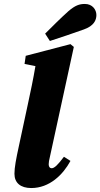

<svg xmlns="http://www.w3.org/2000/svg" viewBox="-20 -934 507 970"><path d="M138 16C230 16 298 -51 336 -121L303 -142C273 -102 255 -84 241 -84C232 -84 226 -91 226 -104C226 -114 228 -125 232 -141L353 -697L336 -711L110 -652L104 -611L159 -600C148 -535 134 -468 120 -404L76 -199C61 -130 53 -88 53 -56C53 -10 84 16 138 16ZM208 -764 232 -727C289 -745 346 -765 403 -785C455 -803 467 -833 467 -858C467 -885 447 -914 409 -914C381 -914 360 -907 325 -877C285 -841 246 -802 208 -764Z"/></svg>

Font: Source Serif Pro Black
Style: Italic
Weight: 900
Italic angle: -12°
Designer: Frank Grießhammer
Foundry: Adobe Systems Incorporated
Version: Version 3.001;hotconv 1.0.111;makeotfexe 2.5.65597